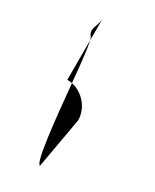

<svg xmlns="http://www.w3.org/2000/svg" viewBox="-103 -560 330 408"><g transform="rotate(30 61.5 -356.5)"><path d="M23 -480C24 -479 25 -476 26 -472V-525C26 -508 11 -493 23 -480ZM26 -375C30 -375 34 -375 38 -374C34 -417 30 -456 26 -472ZM38 -374C46 -290 56 -188 67 -188L89 -312C89 -342 66 -368 38 -374Z"/></g></svg>

Font: bitstorm
Style: ulcn
Weight: 400
Version: Version 0.2